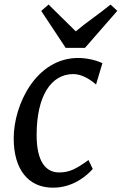

<svg xmlns="http://www.w3.org/2000/svg" viewBox="-20 -826 542 855"><path d="M215.8 9.8C308.1 9.8 369.1 -46.4 393.1 -73.7L374 -113.3C320.3 -74.7 290.5 -58.1 243.2 -58.1C182.6 -58.1 143.1 -108.4 143.1 -224.6C143.1 -400.4 208.5 -496.1 306.2 -496.1C341.3 -496.1 377.4 -476.1 407.7 -449.7L436 -544.4C408.2 -558.6 363.8 -567.9 328.6 -567.9C140.6 -567.9 41 -359.9 41 -210C41 -71.8 105.5 9.8 215.8 9.8ZM272.5 -612.8H358.4L502.4 -777.8L472.2 -805.7C427.2 -768.1 362.8 -725.1 317.4 -686.5L196.3 -805.7L163.6 -777.3Z"/></svg>

Font: Merriweather
Style: Italic
Weight: 400
Italic angle: -7.5°
Designer: Eben Sorkin
Foundry: Eben Sorkin
Version: Version 1.001